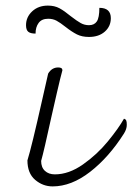

<svg xmlns="http://www.w3.org/2000/svg" viewBox="-20 -659 473 686"><path d="M78 -86Q93 -134 130 -299Q148 -380 152 -396Q165 -418 188 -418Q203 -418 203 -408Q196 -383 183.5 -328.5Q171 -274 164 -243Q137 -119 127 -84Q127 -61 140.5 -48.5Q154 -36 176 -36Q226 -36 276.5 -71.5Q327 -107 365.5 -154Q404 -201 423 -235Q429 -233 431 -228.5Q433 -224 433 -213Q433 -198 423 -182Q369 -97 302 -45Q235 7 168 7Q133 7 105.5 -16.5Q78 -40 78 -86ZM214 -563Q195 -578 182 -585Q169 -592 152 -592Q129 -592 118 -577Q107 -562 107 -539Q89 -539 81 -545.5Q73 -552 73 -569Q73 -598 95 -618.5Q117 -639 151 -639Q175 -639 192.5 -629.5Q210 -620 233 -601Q255 -584 268.5 -576.5Q282 -569 298 -569Q317 -569 326 -582.5Q335 -596 335 -631Q376 -631 376 -594Q376 -565 354.5 -546Q333 -527 298 -527Q273 -527 255 -536Q237 -545 214 -563Z"/></svg>

Font: Charmonman
Style: Regular
Weight: 400
Designer: Ekaluck Peanpanawate
Foundry: Cadson Demak Co.,Ltd.
Version: Version 1.000; ttfautohint (v1.6)